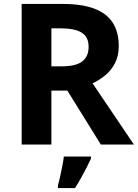

<svg xmlns="http://www.w3.org/2000/svg" viewBox="-20 -734 700 975"><path d="M298 -714Q395 -714 458 -690.5Q521 -667 552 -619.5Q583 -572 583 -500Q583 -451 564.5 -414.5Q546 -378 515.5 -352.5Q485 -327 450 -311L660 0H492L322 -274H241V0H90V-714ZM287 -590H241V-397H290Q365 -397 397.5 -422Q430 -447 430 -496Q430 -530 414.5 -550.5Q399 -571 367.5 -580.5Q336 -590 287 -590ZM442 71Q432 93 419.5 117.5Q407 142 392.5 168Q378 194 361 221H274V208Q280 188 285.5 162Q291 136 296.5 109Q302 82 304 61H442Z"/></svg>

Font: Noto Sans Thaana
Style: Regular
Weight: 400
Designer: Monotype Design Team
Foundry: Monotype Imaging Inc.
Version: Version 2.001